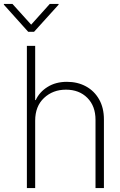

<svg xmlns="http://www.w3.org/2000/svg" viewBox="-73 -962 616 982"><path d="M106.9 -344.7V0H64.5V-727.5H106.9V-450.2H109.9Q128.4 -491.2 170.2 -517.3Q211.9 -543.5 269.5 -543.5Q323.7 -543.5 366.5 -520.3Q409.2 -497.1 433.8 -453.9Q458.5 -410.6 458.5 -351.1V0H415.5V-349.1Q415.5 -419.4 373.8 -461.4Q332 -503.4 264.2 -503.4Q197.3 -503.4 152.1 -460.9Q106.9 -418.5 106.9 -344.7ZM-9.3 -941.9 86.4 -835.9 181.6 -941.9H226.6V-938L101.1 -799.3H71.3L-53.2 -938V-941.9Z"/></svg>

Font: Inter Display Extra Light
Style: Regular
Weight: 200
Designer: Rasmus Andersson
Foundry: rsms
Version: Version 4.000;git-4fc901f